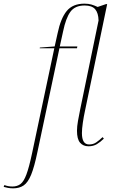

<svg xmlns="http://www.w3.org/2000/svg" viewBox="-157 -790 621 1050"><path d="M-85 240Q-100 240 -113.5 237.5Q-127 235 -137 232L-133 222Q-113 230 -89 230Q-63 230 -45 216.5Q-27 203 -12.5 164Q2 125 18 50L140 -526H60L61 -530L142 -536L158 -608Q175 -690 208 -730Q241 -770 305 -770Q327 -770 343.5 -765Q360 -760 377 -752L424 -768L429 -767L308 -185Q301 -153 296 -119Q291 -85 291 -62Q291 0 330 0Q353 0 369.5 -11.5Q386 -23 404 -40L411 -32Q392 -13 372.5 -1.5Q353 10 327 10Q298 10 281 -9.5Q264 -29 264 -75Q264 -98 269.5 -129Q275 -160 282 -194L382 -678Q381 -719 363.5 -739.5Q346 -760 306 -760Q253 -760 228 -725.5Q203 -691 188 -618L170 -536H266L264 -526H168L48 40Q31 122 13.5 165Q-4 208 -27.5 224Q-51 240 -85 240Z"/></svg>

Font: Noto Serif Display SemiCondensed Thin
Style: Italic
Weight: 100
Width: 4
Italic angle: -12°
Designer: Monotype Design Team
Foundry: Monotype Imaging Inc.
Version: Version 2.009